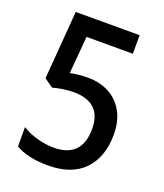

<svg xmlns="http://www.w3.org/2000/svg" viewBox="-134 -804 772 904"><g transform="rotate(20 251.5 -352.0)"><path d="M212 10Q164 10 122 1Q80 -8 50 -26V-123Q82 -102 126 -90Q170 -78 209 -78Q350 -78 350 -223Q350 -290 314 -323Q278 -356 210 -356Q184 -356 155.5 -351.5Q127 -347 106 -341L62 -372L89 -714H409V-621H177L161 -434Q179 -438 202 -440.5Q225 -443 249 -443Q309 -443 355.5 -418.5Q402 -394 428.5 -346.5Q455 -299 455 -232Q455 -120 393 -55Q331 10 212 10Z"/></g></svg>

Font: Noto Sans Gurmukhi UI SemiCondensed Medium
Style: Regular
Weight: 500
Width: 4
Designer: Jelle Bosma - Monotype Design Team
Foundry: Monotype Imaging Inc.
Version: Version 2.004; ttfautohint (v1.8.4.7-5d5b)